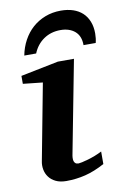

<svg xmlns="http://www.w3.org/2000/svg" viewBox="-83 -764 538 826"><g transform="rotate(-10 185.5 -351.0)"><path d="M308.1 -32.2Q263.2 -7.8 222.7 2.2Q182.1 12.2 139.2 12.2Q111.8 12.2 93 2.9Q74.2 -6.3 63.5 -21Q52.7 -35.6 49.3 -54Q45.9 -72.3 49.8 -90.8L112.8 -422.9L26.9 -432.1V-466.8L191.9 -500H262.2L185.1 -99.1Q183.1 -90.3 182.6 -82Q182.1 -73.7 183.8 -67.4Q185.5 -61 190.4 -57.1Q195.3 -53.2 204.1 -53.2Q208 -53.2 219.5 -55.7Q231 -58.1 246.1 -62.5Q261.2 -66.9 277.6 -73.2Q293.9 -79.6 308.1 -86.9ZM371.1 -591.8Q371.1 -581.5 369.9 -571Q368.7 -560.5 366.2 -550.8H313Q313 -590.8 289.1 -611.3Q265.1 -631.8 226.1 -631.8Q184.6 -631.8 153.1 -610.4Q121.6 -588.9 106 -550.8H54.2Q61 -586.4 77.4 -616.5Q93.8 -646.5 117.9 -668Q142.1 -689.5 173.6 -701.7Q205.1 -713.9 242.2 -713.9Q271.5 -713.9 295.2 -706.1Q318.8 -698.2 335.7 -682.9Q352.5 -667.5 361.8 -644.5Q371.1 -621.6 371.1 -591.8Z"/></g></svg>

Font: Charis SIL
Style: Bold Italic
Weight: 700
Italic angle: -11°
Foundry: SIL International
Version: Version 4.112